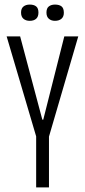

<svg xmlns="http://www.w3.org/2000/svg" viewBox="-20 -819 370 839"><path d="M138 0V-223L9 -660H68L165 -296H169L261 -660H322L194 -222V0ZM220 -728Q204 -728 193.5 -737Q183 -746 183 -764Q183 -783 193.5 -791Q204 -799 220 -799Q239 -799 249 -791Q259 -783 259 -763Q259 -746 248.5 -737Q238 -728 220 -728ZM110 -728Q93 -728 82.5 -737Q72 -746 72 -764Q72 -782 82.5 -790.5Q93 -799 110 -799Q128 -799 138 -791Q148 -783 148 -764Q148 -746 138 -737Q128 -728 110 -728Z"/></svg>

Font: Bricolage Grotesque 72pt Condensed ExtraLight
Style: Regular
Weight: 250
Width: 3
Designer: Mathieu Triay
Foundry: Atelier Triay
Version: Version 1.001;gftools[0.9.33.dev8+g029e19f]